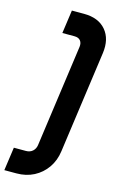

<svg xmlns="http://www.w3.org/2000/svg" viewBox="-187 -837 663 1074"><g transform="rotate(15 144.0 -300.0)"><path d="M-45 180 -26 45H44Q67.5 45 82.8 31.2Q98 17.5 101 -5L183 -595Q186 -617.5 175 -631.2Q164 -645 140 -645H70L89 -780H159Q243.5 -780 286.5 -729.2Q329.5 -678.5 318 -595L236 -5Q228.5 50.5 199.5 92Q170.5 133.5 125.8 156.8Q81 180 25 180Z"/></g></svg>

Font: Mohave
Style: Bold Italic
Weight: 700
Italic angle: -8°
Designer: Gumpita Rahayu
Foundry: Tokotype
Version: Version 2.003; ttfautohint (v1.8.3)